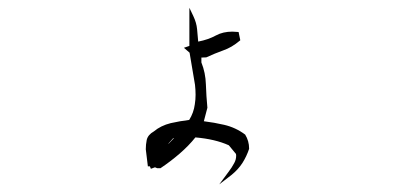

<svg xmlns="http://www.w3.org/2000/svg" viewBox="-20 -466 1040 499"><path d="M593.8 -61.5Q593.8 -64 593.3 -65.9L574.7 -88.4Q539.1 -104.5 487.8 -108.9Q471.2 -87.9 447.3 -67.1Q423.3 -46.4 397 -28.8H388.7L382.8 -31.2L372.1 -27.3L369.6 -33.7H369.1H364.3L358.9 -78.1Q358.9 -90.3 361.3 -102.1Q364.3 -115.7 379.9 -124.5Q397.9 -139.6 423.8 -146Q447.8 -151.4 471.7 -154.3Q483.4 -172.9 486.3 -194.8Q488.3 -207 488.3 -219.7Q488.3 -232.4 486.8 -245.6L472.7 -329.1L458 -341.8L472.2 -346.7V-445.8L482.4 -424.3Q490.7 -406.7 492.2 -390.4Q493.7 -374 495.1 -357.9Q521 -362.8 541.5 -374Q559.6 -383.8 584 -383.8Q589.8 -383.8 600.1 -382.8L604.5 -361.3Q592.3 -351.1 581.8 -345Q571.3 -338.9 560.1 -335Q538.1 -327.1 516.1 -316.9L503.4 -316.4V-303.7Q514.2 -276.9 515.1 -246.6Q516.1 -216.3 519 -186L509.8 -150.9Q537.1 -147.5 562.5 -141.6Q592.3 -134.8 617.2 -116.2Q627.4 -99.6 627.4 -80.1V-79.1Q621.1 -60.1 610.4 -43Q599.6 -25.9 581.5 -11.2L549.8 13.2L573.7 -19Q582.5 -30.3 588.9 -42.5Q593.8 -51.3 593.8 -61.5ZM418.5 -92.8 432.1 -106.9H430.2L417.5 -92.8Z"/></svg>

Font: Bakudai
Style: Medium
Weight: 500
Version: Version 1.48